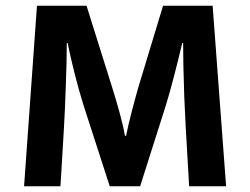

<svg xmlns="http://www.w3.org/2000/svg" viewBox="-20 -650 873 670"><path d="M109 -630H282L372 -343Q378 -324 384.5 -302Q391 -280 397 -258Q403 -236 408 -215Q413 -194 416 -176H420Q423 -192 428 -213.5Q433 -235 439 -258Q445 -281 451 -303Q457 -325 462 -343L549 -630H722L769 0H640Q634 -104 628 -208Q622 -312 620 -418L619 -500H616Q603 -445 587.5 -385Q572 -325 558 -280L469 0H363L272 -281Q255 -335 240 -395Q225 -455 216 -500H213Q213 -464 212 -424.5Q211 -385 209.5 -346Q208 -307 206.5 -269.5Q205 -232 203 -201L191 0H64Z"/></svg>

Font: Mukta Malar
Style: Bold
Weight: 700
Designer: Aadarsh Rajan, Girish Dalvi, Yashodeep Gholap
Foundry: Ek Type
Version: Version 2.538;PS 1.000;hotconv 16.6.51;makeotf.lib2.5.65220;